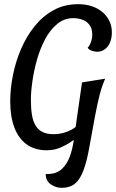

<svg xmlns="http://www.w3.org/2000/svg" viewBox="-20 -700 556 920"><path d="M204 20Q147 20 108 -8Q69 -36 49 -88.5Q29 -141 29 -214Q29 -275 42 -340Q55 -405 81 -465.5Q107 -526 146 -574.5Q185 -623 237 -651.5Q289 -680 355 -680Q391 -680 420.5 -670Q450 -660 471.5 -641.5Q493 -623 504.5 -598.5Q516 -574 516 -545Q516 -516 506.5 -495Q497 -474 481 -463Q465 -452 445 -452Q435 -452 421 -456.5Q407 -461 400 -471Q410 -482 416 -499Q422 -516 422 -535Q422 -562 410 -579Q398 -596 377.5 -604.5Q357 -613 331 -613Q288 -613 254.5 -585.5Q221 -558 197 -513.5Q173 -469 158 -416.5Q143 -364 135.5 -312.5Q128 -261 128 -221Q128 -181 133 -150Q138 -119 150.5 -98.5Q163 -78 184 -67.5Q205 -57 238 -57Q260 -57 281.5 -62.5Q303 -68 321.5 -78Q340 -88 351 -99L352 -43Q340 -34 318 -19Q296 -4 267.5 8Q239 20 204 20ZM275 200Q247 200 223 183Q199 166 199 134Q201 134 203 134Q205 134 206 134Q250 134 275.5 110.5Q301 87 314 51.5Q327 16 332.5 -23Q338 -62 343 -95L373 -305L484 -323Q469 -289 458 -247.5Q447 -206 436 -147Q425 -88 409 0Q399 58 386.5 97Q374 136 358.5 158.5Q343 181 322.5 190.5Q302 200 275 200Z"/></svg>

Font: Sansita Swashed Light
Style: Regular
Weight: 300
Designer: Pablo Cosgaya
Foundry: Omnibus-Type
Version: Version 1.003